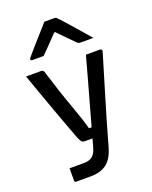

<svg xmlns="http://www.w3.org/2000/svg" viewBox="-182 -917 964 1215"><g transform="rotate(-20 300.0 -310.0)"><path d="M145 -534Q160 -534 164 -521Q212 -365 249.5 -263Q287 -161 306 -90H324Q341 -152 362.5 -228.5Q384 -305 406 -384Q428 -463 447 -534H542Q547 -534 551.5 -530Q556 -526 554 -518Q509 -367 467 -228Q425 -89 384 58Q364 134 323 167Q282 200 211 200H115Q104 200 104 189V106H202Q236 106 257 90Q278 74 288 39Q291 28 295.5 12.5Q300 -3 305 -22H254Q240 -22 233.5 -28.5Q227 -35 216 -60Q210 -77 196 -114Q182 -151 163.5 -201Q145 -251 124.5 -308.5Q104 -366 83 -424Q62 -482 44 -534ZM271 -820H339Q347 -820 352 -816Q357 -812 370 -798Q378 -789 396.5 -768.5Q415 -748 438.5 -721Q462 -694 485.5 -667Q509 -640 528 -618H446Q435 -618 429.5 -620Q424 -622 417 -629Q406 -640 379.5 -667Q353 -694 313 -735H307Q269 -695 242 -667.5Q215 -640 193 -618H116Q106 -618 106 -627Q106 -631 109.5 -635.5Q113 -640 126 -655Q138 -669 157.5 -691.5Q177 -714 199.5 -739Q222 -764 241.5 -786Q261 -808 271 -820Z"/></g></svg>

Font: Recursive Mn Lnr St Med
Style: Regular
Weight: 500
Monospace: yes
Version: Version 1.079;hotconv 1.0.112;makeotfexe 2.5.65598; ttfautoh